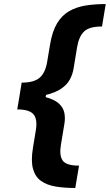

<svg xmlns="http://www.w3.org/2000/svg" viewBox="-20 -792 542 948"><path d="M75 -310.4 87 -384Q148.1 -384 176.2 -408.6Q204.3 -433.3 213.1 -488L227.4 -573.4Q238.1 -637.7 262 -677.1Q285.9 -716.6 321.6 -737Q357.2 -757.4 402.7 -764.7Q448.2 -772 502 -772L483.7 -661.1Q420.6 -661.3 395 -636.3Q369.4 -611.4 360.7 -559L343.1 -452.6Q338.7 -425.8 325.3 -400.3Q312 -374.8 282.9 -354.6Q253.9 -334.3 203.7 -322.4Q153.5 -310.4 75 -310.4ZM351.6 136.2Q298.2 136.2 255 129.1Q211.7 121.9 182.9 101.6Q154 81.3 143 41.7Q132 2.2 142.7 -62.3L156.7 -147.3Q166 -201.8 146.2 -226.7Q126.3 -251.6 65.2 -251.8L77.5 -325.3Q155.6 -325.3 202 -313.3Q248.3 -301.2 270.4 -281.1Q292.5 -260.9 297.6 -235.3Q302.7 -209.7 298.3 -182.7L280.7 -76.7Q272 -24.2 289.6 0.8Q307.3 25.8 370.3 25.8ZM65.2 -251.6 87.3 -384.2H217.3L195.1 -251.6Z"/></svg>

Font: Inter
Style: Italic
Weight: 400
Italic angle: -9.3988°
Designer: Rasmus Andersson
Foundry: rsms
Version: Version 4.001;git-66647c0bb